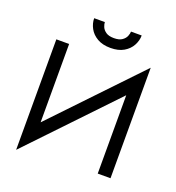

<svg xmlns="http://www.w3.org/2000/svg" viewBox="-163 -1035 1101 1200"><g transform="rotate(20 387.5 -435.0)"><path d="M257 -905H328Q328 -892 335 -874.5Q342 -857 361 -843.5Q380 -830 415 -830Q450 -830 469 -843.5Q488 -857 495 -874.5Q502 -892 502 -905H573Q573 -871 555.5 -838.5Q538 -806 503 -785.5Q468 -765 415 -765Q363 -765 327.5 -785.5Q292 -806 274.5 -838.5Q257 -871 257 -905ZM165 -700V-179L695 -735V0H610V-521L80 35V-700Z"/></g></svg>

Font: Von Book
Style: Regular
Weight: 400
Version: Version 4.000; ttfautohint (v1.8.4.7-5d5b)